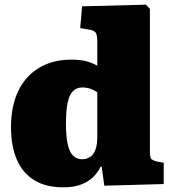

<svg xmlns="http://www.w3.org/2000/svg" viewBox="-20 -787 743 821"><path d="M251 14Q176 14 126.5 -16.5Q77 -47 52 -104.5Q27 -162 27 -243Q27 -331 57 -395.5Q87 -460 145.5 -496Q204 -532 286 -532Q324 -532 349.5 -525Q375 -518 396 -506V-610Q396 -636 389.5 -647Q383 -658 357 -661L323 -667L331 -760L604 -767L621 -749V-139Q621 -117 626 -109Q631 -101 653 -96L680 -91V0L426 7L415 -74H410Q400 -52 380.5 -32Q361 -12 329.5 1Q298 14 251 14ZM330 -106Q352 -106 366.5 -116.5Q381 -127 388.5 -148Q396 -169 396 -201V-393Q380 -403 365 -408Q350 -413 332 -413Q307 -413 291.5 -397Q276 -381 269 -346.5Q262 -312 262 -258Q262 -204 269.5 -170.5Q277 -137 292.5 -121.5Q308 -106 330 -106Z"/></svg>

Font: Literata 18pt Black
Style: Regular
Weight: 900
Designer: Latin by Veronika Burian and Jose Scaglione. Greek by Irene Vlachou. Cyrillic by Vera Evstafieva.
Foundry: TypeTogether
Version: Version 3.103;gftools[0.9.29]